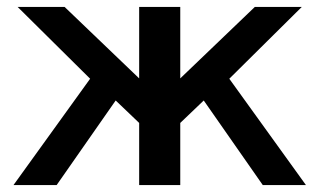

<svg xmlns="http://www.w3.org/2000/svg" viewBox="-20 -539 925 556"><path d="M644 -311 866 -3H741L570 -248L502 -183V-3H383V-183L315 -248L144 -3H19L241 -311L31 -519H167L383 -312V-519H502V-312L718 -519H854Z"/></svg>

Font: Kanit Cyrillic
Style: Regular
Weight: 400
Designer: Katatrad Team, Sasha Pavljenko
Foundry: CadsonDemak, Pavljenko + Design
Version: Version 1.002;Fontself Maker 3.5.7